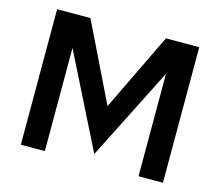

<svg xmlns="http://www.w3.org/2000/svg" viewBox="-100 -829 1099 958"><g transform="rotate(15 449.5 -350.0)"><path d="M82 0V-700H254L450 -298L644 -700H816V0H690V-529L448 -50L206 -533V0Z"/></g></svg>

Font: Red Hat Text SemiBold
Style: Regular
Weight: 600
Designer: Pentagram, MCKL
Foundry: MCKL
Version: Version 1.030